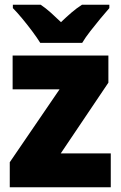

<svg xmlns="http://www.w3.org/2000/svg" viewBox="-20 -786 507 806"><path d="M445 0H21V-105L230 -411H33V-553H435V-439L235 -142H445ZM149 -606Q136 -627 115.5 -654.5Q95 -682 73 -708.5Q51 -735 34 -752V-766H151Q173 -751 192.5 -733.5Q212 -716 236 -693Q260 -716 281 -734Q302 -752 324 -766H439V-752Q423 -734 401.5 -708Q380 -682 359 -655Q338 -628 325 -606Z"/></svg>

Font: Noto Sans Tamil SemiCondensed Black
Style: Regular
Weight: 900
Width: 4
Designer: Jelle Bosma - Monotype Design Team
Foundry: Monotype Imaging Inc.
Version: Version 2.004; ttfautohint (v1.8.4.7-5d5b)